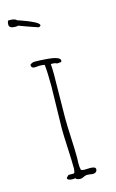

<svg xmlns="http://www.w3.org/2000/svg" viewBox="-136 -958 614 1012"><g transform="rotate(-15 171.0 -452.5)"><path d="M165 -828.6Q168.5 -828.6 172.6 -831.3Q176.8 -834 176.8 -836.9Q176.8 -845.2 157.7 -856Q141.1 -865.2 116.7 -875Q90.3 -885.3 77.1 -889.6Q72.3 -891.1 69.1 -892.1Q65.9 -893.1 64.9 -893.6Q56.2 -904.8 26.4 -904.8H20Q13.7 -900.4 13.7 -882.8Q13.7 -862.8 47.9 -862.8Q55.7 -862.8 64 -864.7Q67.9 -862.3 115.5 -845.5Q163.1 -828.6 165 -828.6ZM173.8 0Q180.2 0 190.9 -5.9Q202.6 -11.2 209.5 -11.2Q215.3 -11.2 226.1 -9.8Q235.8 -7.8 242.7 -7.8Q252 -7.8 258.3 -13.4Q264.6 -19 264.6 -27.8Q264.6 -42 234.9 -42Q226.6 -42 220.2 -41.5Q213.9 -41 205.6 -41Q183.6 -41 183.6 -50.8L184.6 -53.2Q181.6 -57.6 181.6 -81.1Q181.6 -91.8 182.1 -99.1L182.6 -111.8Q182.6 -153.3 179.2 -221.7Q175.8 -289.6 175.8 -331.1Q175.8 -370.6 177.2 -450.2Q178.7 -529.3 178.7 -568.8Q178.7 -613.3 175.8 -622.1L180.7 -625Q201.7 -625 209.5 -619.1L232.4 -621.1Q234.9 -627 234.9 -628.9Q234.9 -639.6 217.3 -646Q197.3 -653.3 171.4 -655.3Q128.4 -659.2 95.7 -659.2Q89.4 -659.2 80.6 -655Q71.8 -650.9 71.8 -647Q71.8 -629.9 90.8 -629.9L103 -630.9L114.7 -631.8Q135.3 -631.8 144.5 -628.9Q149.4 -583.5 149.4 -513.2Q149.4 -483.4 147 -397Q144.5 -310.1 144.5 -279.8Q144.5 -247.6 148.4 -170.4Q151.9 -102.5 151.9 -61Q151.9 -57.6 150.4 -49.3Q148.4 -42 148.4 -40L144.5 -36.1H115.7L109.9 -30.8Q105.5 -27.8 104 -25.4Q102.5 -22.9 102.5 -19Q108.4 -8.8 129.9 -8.8Q134.3 -8.8 138.2 -9.3Q141.6 -9.8 146.5 -9.8Q150.4 0 173.8 0Z"/></g></svg>

Font: Amatica SC
Style: Regular
Weight: 400
Designer: Vernon Adams, Ben Nathan
Foundry: newtypography
Version: Version 2.001